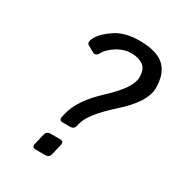

<svg xmlns="http://www.w3.org/2000/svg" viewBox="-171 -826 869 938"><g transform="rotate(30 264.0 -357.5)"><path d="M139.2 -571.3Q122.6 -580.6 141.1 -613.3Q161.6 -648.9 212.9 -681.9Q264.2 -714.8 343.8 -714.8Q440.4 -714.8 484.1 -675.3Q527.8 -635.7 527.8 -553.2Q527.8 -475.6 415 -375Q302.2 -274.4 289.1 -213.9L286.6 -202.6Q281.7 -180.7 259.3 -180.7H217.3Q195.8 -180.7 200.7 -202.6L204.6 -220.7Q223.1 -306.6 327.6 -403.1Q432.1 -499.5 432.1 -558.6Q432.1 -606.4 406 -624Q379.9 -641.6 340.8 -641.6Q297.9 -641.6 259 -616.7Q220.2 -591.8 207 -565.9Q193.8 -540.5 173.8 -551.8ZM168.9 0Q147 0 151.9 -22L166 -81.5Q170.9 -103.5 192.9 -103.5H247.6Q269.5 -103.5 264.6 -81.5L250.5 -22Q245.6 0 223.6 0Z"/></g></svg>

Font: Istok Web
Style: BoldItalic
Weight: 700
Italic angle: -13°
Designer: Andrey V. Panov
Foundry: Andrey V. Panov
Version: Version 1.0.2g